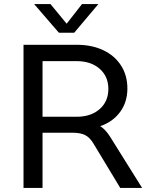

<svg xmlns="http://www.w3.org/2000/svg" viewBox="-20 -919 733 939"><path d="M675 0H568L437 -217Q419 -247 396 -258.5Q373 -270 333 -270H188V0H95V-700H355Q429 -700 485 -673.5Q541 -647 572 -598.5Q603 -550 603 -486Q603 -420 567.5 -371.5Q532 -323 470 -302Q496 -286 518 -251ZM510 -484Q510 -545 467.5 -582.5Q425 -620 355 -620H188V-348H355Q425 -348 467.5 -385.5Q510 -423 510 -484ZM268 -759 147 -899H227L306 -803L381 -899H461L343 -759Z"/></svg>

Font: Goli
Style: Regular
Weight: 400
Designer: jaikishan Patel
Foundry: MagicType
Version: Version 1.000